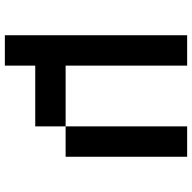

<svg xmlns="http://www.w3.org/2000/svg" viewBox="-20 -645 790 790"><g transform="rotate(90 375.0 -250.0)"><path d="M125 125V-625H250V-125H500V0H250V125ZM500 -125V-625H625V-125Z"/></g></svg>

Font: Silkscreen
Style: Regular
Weight: 400
Designer: Jason Kottke
Foundry: Jason Kottke
Version: Version 1.001; ttfautohint (v1.8.4.7-5d5b)